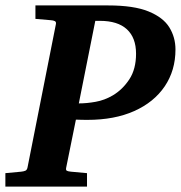

<svg xmlns="http://www.w3.org/2000/svg" viewBox="-37 -691 670 711"><path d="M-17.1 0V-49.8L41 -55.2Q50.8 -56.2 56.9 -58.8Q63 -61.5 64.9 -70.8L169.9 -601.1Q171.9 -609.9 166 -612.8Q160.2 -615.7 150.9 -616.2L94.2 -621.1V-670.9H363.8Q458.5 -670.9 512.9 -648.7Q567.4 -626.5 590.1 -589.6Q612.8 -552.7 612.8 -507.8Q612.8 -430.2 573 -371.3Q533.2 -312.5 460.2 -279.8Q387.2 -247.1 287.1 -247.1Q278.8 -247.1 266.6 -247.3Q254.4 -247.6 244.1 -248L208 -69.8Q206.1 -61 210.7 -58.6Q215.3 -56.2 226.1 -55.2L285.2 -49.8V0ZM254.9 -308.1Q284.2 -308.1 317.1 -314Q350.1 -319.8 380.9 -337.9Q417 -359.4 441.9 -397.2Q466.8 -435.1 466.8 -492.2Q466.8 -551.3 432.9 -582.5Q398.9 -613.8 333 -613.8Q329.6 -613.8 325 -613.8Q320.3 -613.8 315.9 -613.8Z"/></svg>

Font: Charis
Style: Bold Italic
Weight: 700
Italic angle: -11°
Designer: Walt Agee, Miriam Martin, Annie Olsen, Victor Gaultney, Lorna Priest, Alan Ward, Bob Hallissy, Martin Hosken, Sharon Cor
Foundry: SIL Global
Version: Version 7.000